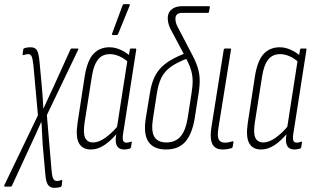

<svg xmlns="http://www.w3.org/2000/svg" viewBox="-67 -715 1506 926"><path d="M195 191Q175 191 164.5 176.5Q154 162 151 119L139 -16Q138 -43 136 -70.5Q134 -98 133 -125H131Q119 -97 106.5 -70Q94 -43 81 -15L-9 180Q-11 185 -15 185H-43Q-49 185 -46 178L116 -159L94 -402Q90 -436 84.5 -445Q79 -454 68 -454Q63 -454 57.5 -452.5Q52 -451 46 -449Q42 -448 42 -455L45 -475Q46 -481 49 -482Q57 -485 65 -486Q73 -487 81 -487Q102 -487 111 -473Q120 -459 124 -413L135 -294Q137 -269 139 -243.5Q141 -218 142 -192H143Q155 -218 166.5 -243.5Q178 -269 190 -294L273 -477Q274 -481 278 -481H307Q313 -481 310 -475L159 -160L182 110Q185 140 191 149Q197 158 208 158Q213 158 219 156.5Q225 155 230 153Q234 152 233 158L231 178Q230 184 227 186Q218 189 210.5 190Q203 191 195 191Z M371 6Q331 6 314 -24Q297 -54 307 -122L342 -350Q355 -426 385 -456.5Q415 -487 461 -487Q487 -487 513 -475.5Q539 -464 561 -445L554 -413Q533 -433 509 -443.5Q485 -454 463 -454Q441 -454 424.5 -444.5Q408 -435 395.5 -412Q383 -389 376 -346L341 -124Q333 -71 344 -49.5Q355 -28 382 -28Q409 -28 441 -50.5Q473 -73 505 -112L502 -77Q468 -36 436 -15Q404 6 371 6ZM532 6Q482 6 493 -63L497 -88L496 -93L548 -427L553 -439L559 -475Q560 -481 564 -481H586Q591 -481 590 -475L527 -72Q523 -49 526.5 -38Q530 -27 543 -27Q549 -27 554.5 -28.5Q560 -30 566 -32Q570 -33 568 -26L565 -6Q564 -1 559 2Q553 3 546.5 4.5Q540 6 532 6ZM477 -546Q474 -546 473.5 -548Q473 -550 474 -554L524 -689Q525 -692 527 -693.5Q529 -695 532 -695H555Q558 -695 559 -693Q560 -691 558 -687L503 -552Q501 -546 494 -546Z M734 6Q675 6 649.5 -30.5Q624 -67 636 -144L656 -266Q662 -305 674 -334Q686 -363 705.5 -384.5Q725 -406 754 -423.5Q783 -441 824 -457L839 -434Q786 -414 756 -392Q726 -370 711 -339.5Q696 -309 689 -261L671 -145Q661 -84 677 -56Q693 -28 736 -28Q778 -28 803 -56Q828 -84 838 -145L857 -267Q863 -304 862 -330.5Q861 -357 852.5 -383Q844 -409 824 -446L764 -559Q753 -577 747.5 -594Q742 -611 742 -628Q742 -654 760.5 -669.5Q779 -685 811 -685H941Q946 -685 945 -680L941 -658Q940 -653 935 -653H813Q779 -653 779 -625Q779 -614 782 -604Q785 -594 790 -585L853 -464Q875 -424 885 -394Q895 -364 896 -334.5Q897 -305 891 -266L872 -144Q859 -67 826 -30.5Q793 6 734 6Z M1007 6Q984 6 970 -4.5Q956 -15 951.5 -37.5Q947 -60 952 -97L1012 -475Q1013 -481 1019 -481H1042Q1049 -481 1047 -475L986 -95Q980 -56 988.5 -41.5Q997 -27 1017 -27Q1028 -27 1036.5 -29Q1045 -31 1053 -33Q1060 -36 1059 -28L1055 -7Q1054 -2 1051 -1Q1042 2 1031 4Q1020 6 1007 6Z M1192 6Q1152 6 1135 -24Q1118 -54 1128 -122L1163 -350Q1176 -426 1206 -456.5Q1236 -487 1282 -487Q1308 -487 1334 -475.5Q1360 -464 1382 -445L1375 -413Q1354 -433 1330 -443.5Q1306 -454 1284 -454Q1262 -454 1245.5 -444.5Q1229 -435 1216.5 -412Q1204 -389 1197 -346L1162 -124Q1154 -71 1165 -49.5Q1176 -28 1203 -28Q1230 -28 1262 -50.5Q1294 -73 1326 -112L1323 -77Q1289 -36 1257 -15Q1225 6 1192 6ZM1353 6Q1303 6 1314 -63L1318 -88L1317 -93L1369 -427L1374 -439L1380 -475Q1381 -481 1385 -481H1407Q1412 -481 1411 -475L1348 -72Q1344 -49 1347.5 -38Q1351 -27 1364 -27Q1370 -27 1375.5 -28.5Q1381 -30 1387 -32Q1391 -33 1389 -26L1386 -6Q1385 -1 1380 2Q1374 3 1367.5 4.5Q1361 6 1353 6Z"/></svg>

Font: Sofia Sans Extra Condensed ExtraLight
Style: Italic
Weight: 250
Italic angle: -9°
Version: Version 4.100